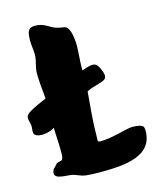

<svg xmlns="http://www.w3.org/2000/svg" viewBox="-130 -793 748 909"><g transform="rotate(-15 244.5 -339.0)"><path d="M383 -422C366 -462 361 -479 291 -451V-468C291 -501 296 -540 296 -573C296 -600 291 -629 287 -640C273 -682 260 -666 220 -680C189 -691 173 -714 128 -714C93 -714 88 -693 88 -649C88 -626 93 -606 93 -583C93 -550 79 -528 79 -492C79 -454 84 -412 88 -368H87C85 -366 2 -334 -12 -315C-23 -301 -12 -279 -10 -263C-9 -249 -14 -236 -10 -223C-3 -201 46 -204 72 -215C78 -217 84 -220 90 -224V-209C90 -201 94 -145 94 -101C94 -51 79 -70 59 -57C60 -58 42 -37 40 -37V-38C35 -29 33 -22 33 -16C33 14 88 8 118 14C136 18 154 30 179 33C199 35 223 36 247 36C374 36 506 25 506 -99C506 -104 505 -110 504 -115C500 -129 471 -132 449 -132C421 -132 346 -105 286 -105C270 -105 275 -116 275 -126C275 -204 283 -277 289 -349L301 -355C319 -363 353 -370 371 -378C395 -388 387 -408 383 -422Z"/></g></svg>

Font: Freckle Face
Style: Regular
Weight: 400
Designer: Astigmatic (AOETI)
Foundry: Astigmatic (AOETI)
Version: Version 1.000